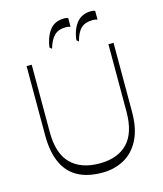

<svg xmlns="http://www.w3.org/2000/svg" viewBox="-136 -1049 979 1156"><g transform="rotate(-15 353.0 -470.5)"><path d="M358 8Q267 8 205.5 -25.5Q144 -59 113 -127.5Q82 -196 82 -301V-730H114V-310Q114 -177 177 -113.5Q240 -50 356 -50Q469 -50 530.5 -113.5Q592 -177 592 -310V-730H624V-300Q624 -194 588.5 -125.5Q553 -57 492.5 -24.5Q432 8 358 8ZM257 -791 244 -803Q252 -865 283 -907Q314 -949 375 -949Q389 -949 399 -944V-890Q393 -892 386.5 -893.5Q380 -895 372 -895Q325 -895 299 -870.5Q273 -846 257 -791ZM425 -791 412 -803Q419 -868 451.5 -908.5Q484 -949 542 -949Q558 -949 567 -944V-890Q561 -892 554 -893.5Q547 -895 539 -895Q492 -895 465.5 -871Q439 -847 425 -791Z"/></g></svg>

Font: Savate ExtraLight
Style: Regular
Weight: 200
Designer: Max Esnée
Foundry: Plomb Type
Version: Version 2.000